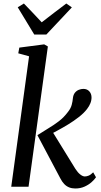

<svg xmlns="http://www.w3.org/2000/svg" viewBox="-20 -1063 576 1093"><path d="M44 0 145.5 -742.5 84 -759.5 90 -792 231.5 -810.5 252.5 -798.5 142.5 0ZM408.5 10Q389.5 10 373.8 3.8Q358 -2.5 345.8 -15.2Q333.5 -28 323.5 -47.5L193 -293.5Q225 -314.5 255.8 -332.8Q286.5 -351 315 -372.8Q343.5 -394.5 367 -426Q383 -446 388.2 -466.2Q393.5 -486.5 395 -504Q397 -523 406.2 -534.8Q415.5 -546.5 428.8 -551.8Q442 -557 454.5 -557Q475.5 -557 488 -543.5Q500.5 -530 501 -510Q501.5 -493 494.8 -475.8Q488 -458.5 475.5 -442.5Q458 -419.5 429.2 -397Q400.5 -374.5 368.5 -355Q336.5 -335.5 307.5 -320Q278.5 -304.5 260 -294.5L270 -327.5L409 -102Q422 -81.5 436.5 -70Q451 -58.5 463 -58.5Q473 -58.5 484.8 -63.2Q496.5 -68 510.5 -82L526.5 -54Q518 -41 501.2 -26Q484.5 -11 461 -0.5Q437.5 10 408.5 10ZM175 -866.5 81 -1021.5 116 -1043Q141.5 -1016.5 167 -989.8Q192.5 -963 217.5 -936Q251.5 -963 286.8 -989.5Q322 -1016 357.5 -1043L389 -1021L244 -866.5Z"/></svg>

Font: Merriweather 36pt
Style: Italic
Weight: 400
Italic angle: -7.8°
Version: Version 2.101